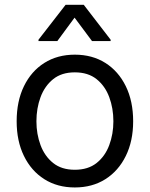

<svg xmlns="http://www.w3.org/2000/svg" viewBox="-20 -785 637 816"><path d="M297.9 11.7Q224.1 11.7 168.5 -23.4Q112.8 -58.6 81.8 -122.1Q50.8 -185.5 50.8 -269.5Q50.8 -355 81.8 -418.7Q112.8 -482.4 168.5 -517.6Q224.1 -552.7 297.9 -552.7Q372.1 -552.7 427.7 -517.6Q483.4 -482.4 514.6 -418.7Q545.9 -355 545.9 -269.5Q545.9 -185.5 514.6 -122.1Q483.4 -58.6 427.7 -23.4Q372.1 11.7 297.9 11.7ZM297.9 -63.5Q354.5 -63.5 390.6 -92.3Q426.8 -121.1 444.3 -168.2Q461.9 -215.3 461.9 -269.5Q461.9 -324.7 444.3 -372.1Q426.8 -419.4 390.6 -448.5Q354.5 -477.5 297.9 -477.5Q241.7 -477.5 205.8 -448.5Q169.9 -419.4 152.3 -372.1Q134.8 -324.7 134.8 -269.5Q134.8 -215.3 152.3 -168.2Q169.9 -121.1 205.8 -92.3Q241.7 -63.5 297.9 -63.5ZM371.1 -610.4 296.9 -710 223.6 -610.4H143.6V-616.2L258.8 -764.6H335.9L450.2 -616.2V-610.4Z"/></svg>

Font: Inter V
Style: 
Weight: 400
Designer: Rasmus Andersson
Foundry: rsms
Version: Version 4.000;git-a3f224843